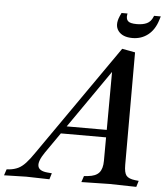

<svg xmlns="http://www.w3.org/2000/svg" viewBox="-129 -967 885 1024"><g transform="rotate(5 313.5 -455.5)"><path d="M-69 3 -58 -30 -43 -31Q-17 -34 3 -43.5Q23 -53 43 -74.5Q63 -96 88 -133L500 -724L570 -711V-109Q570 -67 582.5 -51.5Q595 -36 630 -32L649 -30L639 3L495 0L345 3L356 -30L377 -32Q419 -36 437 -57Q455 -78 455 -120L457 -628L492 -647L137 -136Q104 -88 109.5 -62Q115 -36 160 -32L184 -30L174 3L50 0ZM196 -246 221 -286H494L486 -246ZM549 -786Q496 -786 473 -816.5Q450 -847 472 -897L480 -914H512L511 -909Q507 -886 518 -874Q529 -862 566 -862Q598 -862 619.5 -872Q641 -882 652 -909L654 -914H690L684 -895Q668 -842 632.5 -814Q597 -786 549 -786Z"/></g></svg>

Font: Baskervville SemiBold
Style: Italic
Weight: 600
Italic angle: -18°
Version: Version 1.100